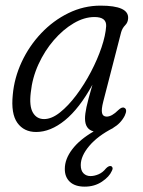

<svg xmlns="http://www.w3.org/2000/svg" viewBox="-20 -472 522 699"><path d="M356 -102.5Q348.5 -73.5 351.5 -60.5Q354.5 -47.5 368.5 -47.5Q387 -47.5 410.5 -71Q424 -84 432.5 -79.5Q445 -74 434 -50.5Q419.5 -22.5 392 -6.5V-6Q336 22.5 305 59.2Q274 96 274 129Q274 149 284 159Q294 169 309.5 169Q323.5 169 338.8 162.5Q354 156 365.5 141.5Q375 131.5 383 132.5Q387 133 389.2 137.5Q391.5 142 387 150.5Q378 171.5 351 189.5Q324 207.5 288.5 207.5Q253 207.5 234.2 189.8Q215.5 172 216 142.5Q216 107 243 71.5Q270 36 321 6.5Q289.5 -1.5 289.5 -40.5Q289.5 -57 294.8 -82Q300 -107 316.5 -163.5Q269 -77 216.5 -34.2Q164 8.5 111.5 8.5Q67 8.5 43.2 -24.8Q19.5 -58 26.5 -127Q32 -188.5 59 -246.5Q86 -304.5 129.8 -350.8Q173.5 -397 229 -424.2Q284.5 -451.5 346 -451.5Q448.5 -451.5 446.5 -406Q446 -390.5 435.8 -380.2Q425.5 -370 421 -354.5ZM92 -135Q86 -85.5 99.8 -62Q113.5 -38.5 140.5 -38.5Q168 -38.5 198.2 -62.5Q228.5 -86.5 257.8 -125.5Q287 -164.5 311 -210.2Q335 -256 349.8 -300Q364.5 -344 366.5 -377Q368 -410 324 -410Q286.5 -410 248 -387.2Q209.5 -364.5 176 -325.8Q142.5 -287 120 -237.8Q97.5 -188.5 92 -135Z"/></svg>

Font: Fraunces 72pt SuperSoft Light
Style: Italic
Weight: 300
Italic angle: -16°
Version: Version 1.000;[b76b70a41]